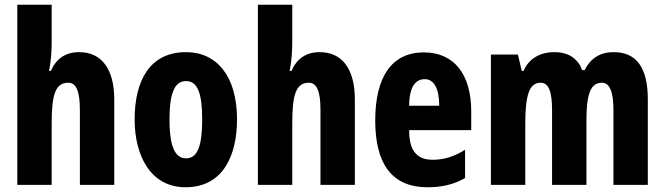

<svg xmlns="http://www.w3.org/2000/svg" viewBox="-20 -780 2805 810"><path d="M198 -605V-760H53V0H198V-258C198 -377 212 -431 268 -431C302 -431 317 -394 317 -316V0H462V-361C462 -488 409 -560 314 -560C257 -560 217 -533 195 -481H187C195 -521 198 -563 198 -605Z M980 -276C980 -458 895 -560 765 -560C611 -560 548 -439 548 -276C548 -125 614 10 763 10C924 10 980 -129 980 -276ZM695 -275C695 -386 716 -438 765 -438C814 -438 833 -385 833 -276C833 -166 814 -112 765 -112C716 -112 695 -168 695 -275Z M1213 -605V-760H1068V0H1213V-258C1213 -377 1227 -431 1283 -431C1317 -431 1332 -394 1332 -316V0H1477V-361C1477 -488 1424 -560 1329 -560C1272 -560 1232 -533 1210 -481H1202C1210 -521 1213 -563 1213 -605Z M1768 -559C1633 -559 1563 -456 1563 -272C1563 -94 1629 10 1784 10C1844 10 1896 -2 1942 -29V-148C1893 -118 1853 -106 1805 -106C1738 -106 1706 -145 1706 -231H1968V-310C1968 -466 1896 -559 1768 -559ZM1772 -446C1810 -446 1833 -408 1833 -334H1706C1707 -415 1733 -446 1772 -446Z M2569 -560C2510 -560 2471 -533 2446 -484H2436C2420 -528 2384 -560 2319 -560C2258 -560 2210 -532 2189 -481H2181L2165 -550H2051V0H2196V-255C2196 -374 2211 -431 2261 -431C2295 -431 2309 -393 2309 -316V0H2454V-271C2454 -380 2470 -431 2519 -431C2552 -431 2568 -393 2568 -315V0H2713V-360C2713 -495 2665 -560 2569 -560Z"/></svg>

Font: Noto Sans Devanagari ExtraCondensed ExtraBold
Style: Regular
Weight: 800
Width: 2
Designer: Jelle Bosma - Monotype Design Team
Foundry: Monotype Imaging Inc.
Version: Version 2.004